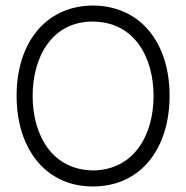

<svg xmlns="http://www.w3.org/2000/svg" viewBox="-20 -664 673 694"><path d="M593 -318C593 -127 489 10 316 10C144 10 40 -127 40 -318C40 -508 144 -643 316 -644C489 -643 593 -508 593 -318ZM535 -317C535 -461 463 -586 314 -586C170 -586 98 -461 98 -317C98 -174 170 -48 319 -48C464 -51 535 -175 535 -317Z"/></svg>

Font: Linear
Style: Regular
Weight: 400
Designer: Braydon G. Fuller
Foundry: Braydon G. Fuller
Version: Version 1.000;PS 001.000;hotconv 1.0.38